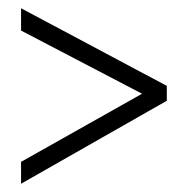

<svg xmlns="http://www.w3.org/2000/svg" viewBox="-20 -670 454 465"><path d="M31 -225 384 -426V-462L31 -650V-596L324 -443L31 -278Z"/></svg>

Font: Noto Sans Kannada UI ExtraCondensed Light
Style: Regular
Weight: 300
Width: 2
Designer: Jelle Bosma - Monotype Design Team
Foundry: Monotype Imaging Inc.
Version: Version 2.005